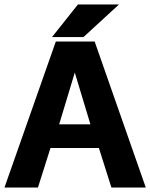

<svg xmlns="http://www.w3.org/2000/svg" viewBox="-22 -840 673 860"><path d="M327 -820 211 -674H352L511 -820ZM313 -515 383 -283H243ZM631 0 402 -654H228L-2 0H148L204 -177H421L477 0Z"/></svg>

Font: Falling Sky
Style: Bd+
Weight: 400
Designer: Paul D. Hunt
Foundry: Adobe Systems Incorporated
Version: Version 1.02